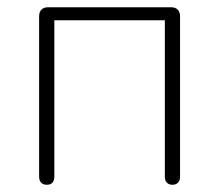

<svg xmlns="http://www.w3.org/2000/svg" viewBox="-20 -504 605 530"><path d="M109 6Q99 6 93.5 0Q88 -6 88 -16V-459Q88 -471 94.5 -477.5Q101 -484 113 -484H452Q464 -484 470.5 -477.5Q477 -471 477 -459V-16Q477 -6 471.5 0Q466 6 456 6Q446 6 440.5 0Q435 -6 435 -16V-448H130V-16Q130 -6 125 0Q120 6 109 6Z"/></svg>

Font: Nunito ExtraLight
Style: Regular
Weight: 200
Designer: Vernon Adams
Foundry: Vernon Adams
Version: Version 3.602;April 4, 2023;FontCreator 14.0.0.2856 64-bit